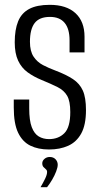

<svg xmlns="http://www.w3.org/2000/svg" viewBox="-20 -612 414 795"><path d="M183 7Q138 7 105.5 -9Q73 -25 55 -62.5Q37 -100 37 -167V-200Q53 -200 69.5 -200Q86 -200 101 -200V-163Q101 -113 111.5 -85.5Q122 -58 140.5 -47Q159 -36 183 -36Q222 -36 246.5 -60.5Q271 -85 271 -148Q271 -193 258 -215.5Q245 -238 218 -251.5Q191 -265 152 -281Q120 -294 94.5 -312.5Q69 -331 55 -361Q41 -391 41 -437Q41 -489 55 -523.5Q69 -558 101 -575Q133 -592 186 -592Q255 -592 292.5 -557.5Q330 -523 330 -460V-395Q315 -395 299.5 -395Q284 -395 268 -395V-445Q268 -493 247.5 -517.5Q227 -542 187 -542Q143 -542 123.5 -516.5Q104 -491 104 -439Q104 -400 119 -377.5Q134 -355 158 -342.5Q182 -330 209 -320Q254 -303 282 -284.5Q310 -266 323 -237Q336 -208 336 -156Q336 -95 316.5 -59.5Q297 -24 262.5 -8.5Q228 7 183 7ZM148 163Q159 144 167 127.5Q175 111 175 100Q175 93 170 89Q165 85 160 79.5Q155 74 155 64Q155 54 164 46Q173 38 186 38Q201 38 210 47.5Q219 57 219 70Q219 81 212.5 98Q206 115 196 132Q186 149 175 163Z"/></svg>

Font: Alumni Sans Thin
Style: Regular
Weight: 400
Version: Version 1.018